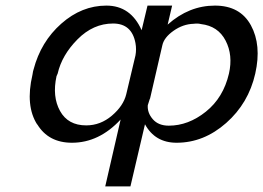

<svg xmlns="http://www.w3.org/2000/svg" viewBox="-20 -502 941 686"><path d="M96 -235Q98 -249 100 -254Q126 -353 199 -417.5Q272 -482 360 -482Q447 -482 486 -394L507 -482H595L579 -414Q655 -482 748 -482Q838 -482 876.5 -411.5Q915 -341 892 -239Q868 -133 788 -62.5Q708 8 611 8Q534 8 498 -58L446 164H356L411 -75Q334 8 237 8Q153 8 113 -58V-57Q70 -124 96 -235ZM186 -239 182 -230Q166 -157 194.5 -105.5Q223 -54 288 -54Q339 -54 380 -89Q421 -124 431 -165L464 -304Q468 -326 464 -348Q451 -418 384 -418Q313 -418 257 -361.5Q201 -305 186 -239ZM515 -148Q513 -143 508 -126Q506 -99 526 -76Q546 -53 583 -53Q653 -53 715.5 -103Q778 -153 798 -239Q813 -305 786 -357Q759 -409 698 -416Q687 -419 672 -417Q634 -416 600 -392Q566 -368 560 -340L518 -158Q518 -156 517 -154Q517 -153 516.5 -151Q516 -149 515 -148Z"/></svg>

Font: Coval
Style: Book Italic
Weight: 350
Foundry: Context Ltd
Version: Version 001.000